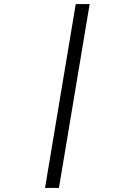

<svg xmlns="http://www.w3.org/2000/svg" viewBox="-20 -780 640 938"><path d="M200 138 350 -760H418L268 138Z"/></svg>

Font: iA Writer Duo S
Style: Italic
Weight: 400
Italic angle: -9.5°
Designer: Mike Abbink, Paul van der Laan, Pieter van Rosmalen, Oliver Reichenstein
Foundry: Bold Monday and Information Architects Inc.
Version: Version 2.000